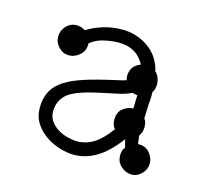

<svg xmlns="http://www.w3.org/2000/svg" viewBox="-68 -752 607 555"><g transform="rotate(15 235.5 -474.0)"><path d="M150 -609V-606Q150 -586 135.5 -573.5Q121 -561 104 -561Q86 -561 73 -574.5Q60 -588 60 -606Q60 -623 72.5 -637Q85 -651 105 -651Q116 -651 130 -643Q148 -655 175.5 -664Q203 -673 235 -673Q278 -673 313 -648.5Q348 -624 358 -579H360Q372 -564 372 -546Q372 -531 365 -521V-507Q365 -498 364 -489.5Q363 -481 363 -473L362 -441Q369 -434 369 -416Q369 -401 360 -389Q362 -383 362 -376.5Q362 -370 364 -365H367Q387 -365 399 -350.5Q411 -336 411 -319Q411 -302 398 -288.5Q385 -275 368 -275Q351 -275 336.5 -287.5Q322 -300 322 -320Q322 -337 330 -345L324 -369Q292 -326 259.5 -306.5Q227 -287 192 -287Q172 -287 149 -294Q126 -301 106.5 -314.5Q87 -328 74.5 -347.5Q62 -367 62 -393Q62 -418 70.5 -437.5Q79 -457 98.5 -472Q118 -487 149.5 -498.5Q181 -510 228 -521L271 -531Q275 -532 278.5 -533Q282 -534 284 -535Q283 -540 282.5 -542.5Q282 -545 282 -546Q282 -578 312 -589Q289 -634 234 -634Q214 -634 190 -628.5Q166 -623 150 -609ZM325 -501Q317 -501 311 -504L306 -502Q287 -494 271.5 -491Q256 -488 234 -483L211 -478Q147 -464 124.5 -444.5Q102 -425 102 -393Q102 -376 111 -363.5Q120 -351 133.5 -343Q147 -335 162.5 -331Q178 -327 191 -327Q217 -327 240 -341Q263 -355 288 -389Q279 -399 279 -416Q279 -436 291 -447.5Q303 -459 323 -461L324 -462Q324 -476 324.5 -484Q325 -492 325 -501Z"/></g></svg>

Font: Nelagoney
Style: Regular
Weight: 400
Designer: Kanati
Foundry: Kanati and Michael Everson
Version: Version 2.000